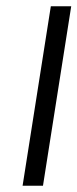

<svg xmlns="http://www.w3.org/2000/svg" viewBox="-20 -596 247 612"><path d="M52 -4H117L207 -576H142Z"/></svg>

Font: Charger Static
Style: 2Obl
Weight: 1000
Designer: Jasper
Foundry: KineticPlasma Fonts/Cannot Into Space Fonts
Version: Version 1.1